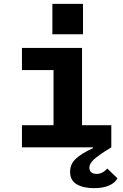

<svg xmlns="http://www.w3.org/2000/svg" viewBox="-20 -765 640 997"><path d="M344 127Q344 87 373.5 59.5Q403 32 463 4L462 0H94V-115H258V-401H94V-516H406V-115H558V0Q488 43 466 64.5Q444 86 444 105Q444 122 454.5 130Q465 138 482 138Q513 138 537 110L590 161Q577 185 546 198.5Q515 212 468 212Q413 212 378.5 192Q344 172 344 127ZM411 -745V-587H252V-745Z"/></svg>

Font: iA Writer Mono V
Style: Regular
Weight: 400
Designer: Mike Abbink, Paul van der Laan, Pieter van Rosmalen
Foundry: Bold Monday
Version: Version 2.000